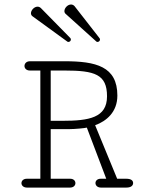

<svg xmlns="http://www.w3.org/2000/svg" viewBox="-20 -849 645 869"><path d="M127 -775.4 284.2 -661.1C285.6 -659.7 287.6 -659.2 289.6 -659.2C295.4 -659.2 300.8 -664.1 300.8 -669.9C300.8 -672.4 300.3 -674.8 297.9 -677.2L165.5 -812C160.6 -816.9 155.3 -818.8 149.9 -818.8C134.8 -818.8 120.1 -802.7 120.1 -789.1C120.1 -784.2 122.1 -778.8 127 -775.4ZM278.3 -785.2 416 -661.1C417.5 -659.7 419.4 -659.2 421.4 -659.2C427.2 -659.2 432.6 -664.1 432.6 -669.9C432.6 -672.4 432.1 -674.8 429.7 -677.2L316.9 -821.8C312 -826.7 306.6 -828.6 301.3 -828.6C286.1 -828.6 271.5 -812.5 271.5 -798.8C271.5 -793.9 273.4 -788.6 278.3 -785.2ZM321.3 -20C321.3 -30.3 313.5 -40 297.4 -40H209.5V-264.6H294.9C317.9 -264.6 366.2 -269 373 -271.5L460.9 -40H436C419.9 -40 412.1 -30.3 412.1 -20.5C412.1 -10.3 420.4 0 437 0H551.8C574.7 0 582.5 -10.3 582.5 -20.5C582.5 -30.3 575.7 -40 551.3 -40H510.3L410.6 -282.2C461.4 -300.8 511.2 -341.3 511.2 -416.5C511.2 -548.8 413.6 -571.8 272 -571.8H115.7C99.1 -571.8 90.8 -561 90.8 -550.3C90.8 -540 99.1 -529.8 115.2 -529.8H162.6V-40H101.6C85.4 -40 77.1 -30.3 77.1 -20C77.1 -10.3 85.4 0 102.1 0H296.9C313.5 0 321.3 -10.3 321.3 -20ZM209.5 -302.2V-529.8H271.5C409.2 -529.8 464.4 -512.7 464.4 -413.1C464.4 -315.9 382.8 -302.2 261.7 -302.2Z"/></svg>

Font: Cutive Mono
Style: Regular
Weight: 400
Monospace: yes
Designer: Vernon Adams
Foundry: Vernon Adams
Version: Version 1.002